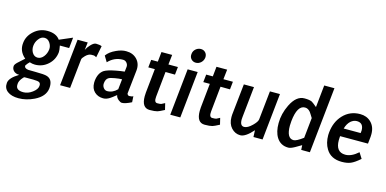

<svg xmlns="http://www.w3.org/2000/svg" viewBox="-86 -1229 3955 1966"><g transform="rotate(15 1892.0 -245.5)"><path d="M447.3 -323.2Q439.5 -243.2 380.9 -189.9Q322.3 -136.7 242.2 -136.7Q215.8 -136.7 186.5 -146.5Q168.9 -130.9 150.4 -103.5Q147.5 -72.3 192.4 -67.4Q199.2 -66.4 263.7 -66.4Q363.3 -66.4 390.6 -56.6Q449.2 -38.1 450.2 35.2Q450.2 46.9 449.2 59.6Q439.5 148.4 332 200.2Q250 239.3 168.9 239.3Q93.8 239.3 51.3 207Q8.8 174.8 14.6 117.2Q19.5 63.5 115.2 5.9Q76.2 5.9 53.7 -17.6Q34.2 -39.1 37.1 -68.4Q39.1 -87.9 78.1 -121.1Q127.9 -165 131.8 -169.9Q58.6 -231.4 69.3 -320.3Q76.2 -394.5 137.2 -449.2Q198.2 -503.9 279.3 -503.9Q373 -503.9 413.1 -446.3L549.8 -504.9L538.1 -391.6H439.5Q449.2 -342.8 447.3 -323.2ZM177.7 -320.3Q173.8 -282.2 191.4 -250Q212.9 -212.9 250 -212.9Q286.1 -212.9 313 -246.6Q339.8 -280.3 344.7 -325.2Q348.6 -359.4 326.7 -393.6Q304.7 -427.7 268.6 -427.7Q231.4 -427.7 205.1 -390.6Q181.6 -359.4 177.7 -320.3ZM173.8 15.6Q164.1 18.6 145.5 43.9Q127 69.3 124 92.8Q123 102.5 123 111.3Q123 167 201.2 167Q250 167 295.9 132.8Q341.8 98.6 344.7 63.5Q348.6 33.2 328.1 23.4Q313.5 16.6 267.6 15.6Z M774.4 -383.8Q745.1 -382.8 714.8 -352.5Q688.5 -326.2 686.5 -311.5L653.3 0H546.9L599.6 -496.1H707L697.3 -415Q712.9 -446.3 739.3 -473.6Q769.5 -505.9 793.9 -505.9Q831.1 -505.9 854.5 -496.1L830.1 -372.1Q813.5 -381.8 803.7 -383.8Q799.8 -384.8 774.4 -383.8Z M1144.5 -222.7Q1114.3 -222.7 1070.3 -214.8Q1022.5 -207 1005.9 -196.3Q979.5 -181.6 974.6 -136.7Q971.7 -108.4 987.8 -87.4Q1003.9 -66.4 1027.3 -66.4Q1086.9 -66.4 1132.8 -114.3ZM1137.7 -53.7Q1091.8 -16.6 1074.2 -5.9Q1038.1 16.6 1005.9 15.6Q951.2 15.6 914.1 -19Q877 -53.7 877 -115.2Q877 -125 877.9 -135.7Q886.7 -218.8 938.5 -253.9Q971.7 -275.4 1064.5 -293Q1111.3 -301.8 1150.4 -305.7L1156.2 -358.4Q1158.2 -380.9 1142.6 -399.9Q1127 -418.9 1102.5 -418.9Q1011.7 -418.9 947.3 -350.6L910.2 -412.1Q942.4 -457 1007.8 -486.3Q1064.5 -512.7 1112.3 -511.7Q1183.6 -511.7 1227.1 -465.8Q1270.5 -419.9 1263.7 -348.6L1236.3 -97.7Q1236.3 -91.8 1243.2 -84Q1250 -76.2 1257.8 -76.2Q1290 -76.2 1300.8 -85.9L1304.7 -22.5Q1239.3 10.7 1204.1 10.7Q1188.5 10.7 1167 -6.8Q1141.6 -27.3 1137.7 -53.7Z M1415 -154.3 1441.4 -410.2H1372.1L1380.9 -492.2H1451.2L1461.9 -596.7H1575.2L1563.5 -492.2H1664.1L1655.3 -409.2L1554.7 -410.2L1527.3 -142.6Q1520.5 -78.1 1556.6 -79.1Q1587.9 -79.1 1597.7 -83Q1615.2 -91.8 1633.8 -101.6L1650.4 -33.2Q1596.7 -4.9 1579.1 0Q1551.8 7.8 1498 7.8Q1413.1 7.8 1413.1 -115.2Q1413.1 -132.8 1415 -154.3Z M1763.7 -657.2Q1766.6 -689.5 1790.5 -710.4Q1814.5 -731.4 1844.7 -731.4Q1875 -731.4 1894 -710.4Q1913.1 -689.5 1910.2 -657.2Q1906.2 -625 1882.8 -603.5Q1859.4 -582 1829.1 -582Q1798.8 -582 1779.3 -603.5Q1759.8 -625 1763.7 -657.2ZM1766.6 -495.1H1873L1821.3 0H1714.8Z M1998 -154.3 2024.4 -410.2H1955.1L1963.9 -492.2H2034.2L2044.9 -596.7H2158.2L2146.5 -492.2H2247.1L2238.3 -409.2L2137.7 -410.2L2110.4 -142.6Q2103.5 -78.1 2139.6 -79.1Q2170.9 -79.1 2180.7 -83Q2198.2 -91.8 2216.8 -101.6L2233.4 -33.2Q2179.7 -4.9 2162.1 0Q2134.8 7.8 2081.1 7.8Q1996.1 7.8 1996.1 -115.2Q1996.1 -132.8 1998 -154.3Z M2596.7 0Q2595.7 -27.3 2593.8 -71.3Q2515.6 17.6 2460.9 17.6Q2405.3 17.6 2365.7 -25.4Q2326.2 -68.4 2326.2 -139.6Q2326.2 -152.3 2327.1 -166L2362.3 -495.1H2469.7L2435.5 -168.9Q2433.6 -154.3 2433.6 -141.6Q2433.6 -74.2 2477.5 -75.2Q2513.7 -75.2 2560.5 -121.1Q2603.5 -163.1 2606.4 -189.5L2638.7 -495.1H2745.1L2693.4 0Z M3103.5 1 3100.6 -48.8Q3068.4 -30.3 3035.2 -10.7Q2991.2 13.7 2967.8 12.7Q2886.7 12.7 2843.8 -54.7Q2807.6 -113.3 2808.6 -205.1Q2808.6 -303.7 2856.4 -401.4Q2914.1 -518.6 3001 -517.6Q3051.8 -517.6 3078.1 -505.9Q3091.8 -499 3135.7 -461.9L3160.2 -697.3H3268.6L3195.3 1ZM3029.3 -428.7Q2947.3 -428.7 2929.7 -258.8Q2927.7 -233.4 2926.8 -210Q2926.8 -75.2 3001 -75.2Q3031.2 -75.2 3100.6 -127L3123 -341.8Q3094.7 -388.7 3085.9 -399.4Q3061.5 -428.7 3029.3 -428.7Z M3549.8 -68.4Q3615.2 -67.4 3686.5 -130.9L3724.6 -70.3Q3668 -20.5 3629.4 -4.4Q3590.8 11.7 3535.2 11.7Q3418 11.7 3367.2 -74.2Q3331.1 -132.8 3331.1 -217.8Q3331.1 -233.4 3333 -247.1Q3344.7 -360.4 3412.1 -432.6Q3484.4 -509.8 3592.8 -509.8Q3662.1 -509.8 3707 -466.8Q3755.9 -419.9 3755.9 -340.8Q3755.9 -327.1 3754.9 -313.5L3747.1 -238.3H3451.2Q3449.2 -213.9 3449.2 -195.3Q3449.2 -69.3 3549.8 -68.4ZM3646.5 -323.2Q3648.4 -337.9 3649.4 -350.6Q3649.4 -431.6 3578.1 -431.6Q3544.9 -431.6 3514.6 -406.2Q3481.4 -376 3466.8 -323.2Z"/></g></svg>

Font: Puritan
Style: BoldItalic
Weight: 700
Version: 2.1